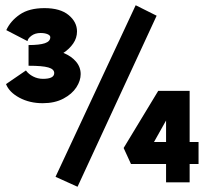

<svg xmlns="http://www.w3.org/2000/svg" viewBox="-20 -696 795 733"><path d="M288 -413Q288 -388 271.5 -362.5Q255 -337 222 -319.5Q189 -302 143 -302Q93 -302 54 -323Q15 -344 3 -375L79 -427Q89 -413 106.5 -404Q124 -395 144 -395Q187 -395 187 -417Q187 -432 164.5 -438.5Q142 -445 89 -445V-524Q131 -524 151.5 -531Q172 -538 172 -554Q172 -561 161.5 -565.5Q151 -570 135 -570Q114 -570 100 -559.5Q86 -549 85 -539L4 -581Q20 -616 55.5 -640.5Q91 -665 150 -665Q210 -665 242 -638.5Q274 -612 274 -576Q274 -551 259.5 -530Q245 -509 222 -494Q252 -482 270 -461Q288 -440 288 -413ZM192 -21 498 -676 578 -636 276 17ZM738 -70H704V0H614V-70H480L452 -131L584 -349H704V-154H738ZM614 -154V-236L568 -154Z"/></svg>

Font: Ysabeau Ultrabold
Style: Regular
Weight: 800
Designer: Christian Thalmann (Catharsis Fonts)
Version: Version 0.003